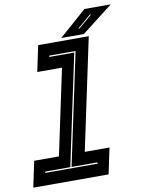

<svg xmlns="http://www.w3.org/2000/svg" viewBox="-131 -965 774 1032"><g transform="rotate(-10 256.5 -449.0)"><path d="M-34.5 0 -4.5 -141.5H130.5L229.5 -608.5H94.5L124.5 -750H400.5L271.5 -141.5H406.5L376.5 0ZM42.5 -67H328L329.5 -74H187.5L317 -684H173.5L172 -677H308.5L180.5 -74H44ZM253 -766 403 -898H546.5L376.5 -766ZM352.5 -800H359.5L433.5 -863H426Z"/></g></svg>

Font: Tourney Thin ExtraBold
Style: Italic
Weight: 800
Italic angle: -12°
Version: Version 1.015